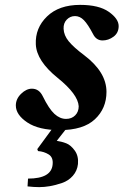

<svg xmlns="http://www.w3.org/2000/svg" viewBox="-20 -522 507 788"><path d="M45 -89Q45 -116 66.5 -137Q88 -158 111 -158Q140 -158 155 -128Q181 -75 203.5 -54.5Q226 -34 251 -34Q274 -34 288.5 -48.5Q303 -63 303 -86Q300 -135 217 -202Q130 -272 127 -340Q124 -407 173 -454.5Q222 -502 309 -502Q386 -502 426.5 -473.5Q467 -445 467 -415Q467 -387 446 -371.5Q425 -356 401 -356Q375 -356 362 -382Q341 -422 324.5 -439Q308 -456 288 -456Q268 -456 254 -441.5Q240 -427 241 -404Q242 -377 262 -352.5Q282 -328 326 -295Q417 -226 417 -145Q417 -77 369.5 -32.5Q322 12 225 12Q139 12 92 -19.5Q45 -51 45 -89ZM93 243 95 211Q191 211 196 153Q199 124 180 112Q161 100 136 98L133 90L199 0H257L213 56Q233 59 251.5 66Q270 73 286.5 95.5Q303 118 300 151Q297 179 279 199.5Q261 220 234.5 229Q208 238 185 242Q162 246 141 246Q119 246 93 243Z"/></svg>

Font: Heuristica
Style: Bold Italic
Weight: 700
Italic angle: -13°
Version: Version 1.0.2